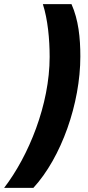

<svg xmlns="http://www.w3.org/2000/svg" viewBox="-96 -754 426 932"><path d="M-76 158H66C202 10 294 -252 294 -480C294 -570 285 -658 251 -734H112C136 -660 145 -563 145 -478C145 -246 43 3 -76 158Z"/></svg>

Font: Noto Sans Condensed Black
Style: Italic
Weight: 900
Width: 3
Italic angle: -12°
Designer: Monotype Design Team
Foundry: Monotype Imaging Inc.
Version: Version 2.013